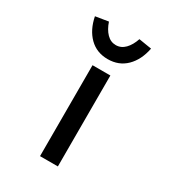

<svg xmlns="http://www.w3.org/2000/svg" viewBox="-182 -857 868 960"><g transform="rotate(30 251.5 -377.5)"><path d="M200 0V-525H303V0ZM250 -589Q186 -589 144 -630.5Q102 -672 88 -743L162 -755Q175 -716 197.5 -693Q220 -670 250 -670Q280 -670 302.5 -693Q325 -716 338 -755L412 -743Q398 -672 356 -630.5Q314 -589 250 -589Z"/></g></svg>

Font: Lexend Zetta
Style: Regular
Weight: 400
Designer: Bonnie Shaver-Troup, Thomas Jockin
Foundry: Lexend
Version: Version 1.007